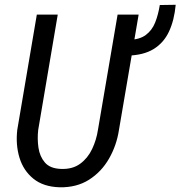

<svg xmlns="http://www.w3.org/2000/svg" viewBox="-20 -772 754 802"><path d="M647.5 -751 713.9 -752Q708 -687.5 686 -640.4Q664.1 -593.3 621.6 -567.1Q579.1 -541 510.7 -539.6L517.6 -605.5Q563 -606.4 589.1 -626Q615.2 -645.5 628.2 -678.2Q641.1 -710.9 647.5 -751ZM471.2 -710.9H559.1L477.1 -230.5Q467.3 -165 435.5 -109.6Q403.8 -54.2 351.8 -21.2Q299.8 11.7 229 10.3Q161.1 8.3 119.4 -25.6Q77.6 -59.6 61.3 -113.5Q44.9 -167.5 52.2 -230L133.8 -710.9H221.2L139.6 -229.5Q135.3 -192.4 140.6 -155.3Q146 -118.2 167.7 -93Q189.5 -67.9 234.9 -66.4Q282.7 -64.5 314.7 -87.9Q346.7 -111.3 364.7 -149.4Q382.8 -187.5 389.2 -230Z"/></svg>

Font: Roboto Condensed
Style: Italic
Weight: 400
Italic angle: -12°
Designer: Christian Robertson
Foundry: Google
Version: Version 3.0